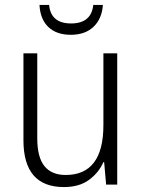

<svg xmlns="http://www.w3.org/2000/svg" viewBox="-20 -748 576 778"><path d="M455 -532V0H410L402 -91H399Q380 -48 340.5 -19Q301 10 239 10Q75 10 75 -180V-532H131V-187Q131 -111 160 -75Q189 -39 246 -39Q399 -39 399 -241V-532ZM397 -728Q393 -672 359 -639.5Q325 -607 267 -607Q209 -607 176 -638.5Q143 -670 140 -728H179Q186 -653 268 -653Q350 -653 358 -728Z"/></svg>

Font: Noto Sans Kannada SemiCondensed Light
Style: Regular
Weight: 300
Width: 4
Designer: Jelle Bosma - Monotype Design Team
Foundry: Monotype Imaging Inc.
Version: Version 2.005; ttfautohint (v1.8.4.7-5d5b)